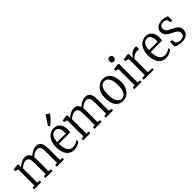

<svg xmlns="http://www.w3.org/2000/svg" viewBox="288 -2275 3695 3695"><g transform="rotate(-45 2136.0 -427.0)"><path d="M22.5 0V-42L79 -50V-488L14.5 -505V-547.5L126 -564L132 -563.5L149 -547L147.5 -477.5Q166.5 -497.5 196.2 -518Q226 -538.5 260 -552Q294 -565.5 325.5 -565.5Q378 -565.5 407.2 -542.8Q436.5 -520 453 -476.5Q473.5 -497.5 503.8 -517.8Q534 -538 568.2 -551.5Q602.5 -565 632.5 -565Q680 -565 708.8 -547.5Q737.5 -530 751.5 -499.8Q765.5 -469.5 770.2 -429.2Q775 -389 775 -343.5V-50L837.5 -42V0H640.5V-42L696.5 -50V-340.5Q696.5 -385 691.8 -422.2Q687 -459.5 667.5 -482.2Q648 -505 604 -505Q579.5 -505 553.8 -495Q528 -485 504.2 -469Q480.5 -453 461.5 -434.5Q463.5 -422 464.8 -407.8Q466 -393.5 466.2 -377Q466.5 -360.5 466.5 -341.5V-50L527.5 -42V0H332V-42L388 -50V-342.5Q388 -386 383.2 -422.8Q378.5 -459.5 359.2 -482.2Q340 -505 295.5 -505Q259.5 -505 221 -483.8Q182.5 -462.5 157.5 -438V-50L218.5 -42V0Z M1108 11Q1038.5 11 990.8 -25.8Q943 -62.5 918.8 -128Q894.5 -193.5 894.5 -279Q894.5 -343 911.8 -396Q929 -449 959.8 -487.5Q990.5 -526 1032 -546.8Q1073.5 -567.5 1121.5 -567.5Q1199 -567.5 1246 -517.5Q1293 -467.5 1296.5 -370Q1296.5 -339 1295.2 -319.2Q1294 -299.5 1291 -283.5H979.5Q980 -229 989 -185Q998 -141 1016.2 -109.2Q1034.5 -77.5 1062 -60.8Q1089.5 -44 1127.5 -44Q1171 -44 1208.5 -59.5Q1246 -75 1265.5 -95L1280.5 -59Q1264.5 -39.5 1238.8 -23.8Q1213 -8 1179.8 1.5Q1146.5 11 1108 11ZM980 -328.5 1212.5 -329Q1213.5 -341.5 1214 -352Q1214.5 -362.5 1214.5 -373Q1214.5 -435 1188.8 -476.5Q1163 -518 1114.5 -518Q1086 -518 1062.5 -508Q1039 -498 1021.5 -475.8Q1004 -453.5 993.5 -417.2Q983 -381 980 -328.5ZM1103.5 -645.5 1072.5 -671.5 1199.5 -863.5 1272 -815.5Q1263.5 -799 1243.2 -774.5Q1223 -750 1197.8 -724.2Q1172.5 -698.5 1147.5 -677Q1122.5 -655.5 1104.5 -645.5Z M1358 0V-42L1414.5 -50V-488L1350 -505V-547.5L1461.5 -564L1467.5 -563.5L1484.5 -547L1483 -477.5Q1502 -497.5 1531.8 -518Q1561.5 -538.5 1595.5 -552Q1629.5 -565.5 1661 -565.5Q1713.5 -565.5 1742.8 -542.8Q1772 -520 1788.5 -476.5Q1809 -497.5 1839.2 -517.8Q1869.5 -538 1903.8 -551.5Q1938 -565 1968 -565Q2015.5 -565 2044.2 -547.5Q2073 -530 2087 -499.8Q2101 -469.5 2105.8 -429.2Q2110.5 -389 2110.5 -343.5V-50L2173 -42V0H1976V-42L2032 -50V-340.5Q2032 -385 2027.2 -422.2Q2022.5 -459.5 2003 -482.2Q1983.5 -505 1939.5 -505Q1915 -505 1889.2 -495Q1863.5 -485 1839.8 -469Q1816 -453 1797 -434.5Q1799 -422 1800.2 -407.8Q1801.5 -393.5 1801.8 -377Q1802 -360.5 1802 -341.5V-50L1863 -42V0H1667.5V-42L1723.5 -50V-342.5Q1723.5 -386 1718.8 -422.8Q1714 -459.5 1694.8 -482.2Q1675.5 -505 1631 -505Q1595 -505 1556.5 -483.8Q1518 -462.5 1493 -438V-50L1554 -42V0Z M2230 -279.5Q2230 -349 2249 -402.5Q2268 -456 2300.8 -493Q2333.5 -530 2373.8 -548.8Q2414 -567.5 2456 -567.5Q2534 -567.5 2581.5 -528Q2629 -488.5 2650.8 -422.8Q2672.5 -357 2672.5 -277.5Q2672.5 -208 2653.2 -154.2Q2634 -100.5 2601.5 -63.8Q2569 -27 2528.8 -8Q2488.5 11 2446.5 11Q2387.5 11 2346.2 -11.5Q2305 -34 2279.2 -74.2Q2253.5 -114.5 2241.8 -167Q2230 -219.5 2230 -279.5ZM2451 -39.5Q2493 -39.5 2523 -64.5Q2553 -89.5 2569.2 -141Q2585.5 -192.5 2585.5 -271Q2585.5 -322 2578.2 -366.5Q2571 -411 2555.2 -444.8Q2539.5 -478.5 2514 -497.8Q2488.5 -517 2452.5 -517Q2410 -517 2379.5 -492.2Q2349 -467.5 2333 -416.2Q2317 -365 2317 -285.5Q2317 -234 2324.5 -189.2Q2332 -144.5 2347.8 -111Q2363.5 -77.5 2389 -58.5Q2414.5 -39.5 2451 -39.5Z M2750.5 0V-41.5L2808 -49.5V-488L2743 -505V-547.5L2865.5 -564H2868L2886 -548.5V-49.5L2948 -41.5V0ZM2845.5 -655Q2818.5 -655 2804.5 -671.5Q2790.5 -688 2790.5 -712.5Q2790.5 -737.5 2805.8 -757.8Q2821 -778 2852.5 -778H2853.5Q2880.5 -778 2894.5 -761.8Q2908.5 -745.5 2908.5 -720.5Q2908.5 -696 2893.2 -675.5Q2878 -655 2846.5 -655Z M3005.5 0V-41L3084.5 -47.5V-487L3008 -504V-547.5L3134 -564H3137L3155.5 -548.5V-531.5L3153.5 -443H3155.5Q3159.5 -448.5 3172.5 -467Q3185.5 -485.5 3207.2 -507Q3229 -528.5 3259.8 -544Q3290.5 -559.5 3330.5 -559.5Q3341 -559.5 3348.2 -558.2Q3355.5 -557 3360 -555.5V-472.5Q3357 -475 3344 -478.2Q3331 -481.5 3315 -481.5Q3273 -481.5 3245.5 -469.5Q3218 -457.5 3199.2 -441.2Q3180.5 -425 3165 -412.5V-48.5L3281 -40V0Z M3608 11Q3538.5 11 3490.8 -25.8Q3443 -62.5 3418.8 -128Q3394.5 -193.5 3394.5 -279Q3394.5 -343 3411.8 -396Q3429 -449 3459.8 -487.5Q3490.5 -526 3532 -546.8Q3573.5 -567.5 3621.5 -567.5Q3699 -567.5 3746 -517.5Q3793 -467.5 3796.5 -370Q3796.5 -339 3795.2 -319.2Q3794 -299.5 3791 -283.5H3479.5Q3480 -229 3489 -185Q3498 -141 3516.2 -109.2Q3534.5 -77.5 3562 -60.8Q3589.5 -44 3627.5 -44Q3671 -44 3708.5 -59.5Q3746 -75 3765.5 -95L3780.5 -59Q3764.5 -39.5 3738.8 -23.8Q3713 -8 3679.8 1.5Q3646.5 11 3608 11ZM3480 -328.5 3712.5 -329Q3713.5 -341.5 3714 -352Q3714.5 -362.5 3714.5 -373Q3714.5 -435 3688.8 -476.5Q3663 -518 3614.5 -518Q3586 -518 3562.5 -508Q3539 -498 3521.5 -475.8Q3504 -453.5 3493.5 -417.2Q3483 -381 3480 -328.5Z M4043 11Q4013 11 3980.5 4Q3948 -3 3920.8 -12.8Q3893.5 -22.5 3878.5 -31V-156.5H3930.5L3945 -78.5Q3951 -68 3966.8 -58Q3982.5 -48 4004.8 -41.2Q4027 -34.5 4050 -34.5Q4088 -34.5 4111.2 -46Q4134.5 -57.5 4145 -78Q4155.5 -98.5 4155.5 -125.5Q4155.5 -156 4139.8 -177.8Q4124 -199.5 4094 -217.2Q4064 -235 4020 -255.5Q3975 -276.5 3944.8 -299.8Q3914.5 -323 3899.2 -353Q3884 -383 3884 -423.5Q3884 -467.5 3908.2 -499.2Q3932.5 -531 3972.8 -547.8Q4013 -564.5 4060.5 -564.5Q4097.5 -564.5 4125.5 -558.8Q4153.5 -553 4172.5 -545.5Q4191.5 -538 4201.5 -534V-415.5H4154L4137 -488.5Q4133 -497 4120.8 -504.2Q4108.5 -511.5 4091.2 -516Q4074 -520.5 4055 -520.5Q4025.5 -521 4003.8 -510.8Q3982 -500.5 3970.2 -482.2Q3958.5 -464 3958.5 -440Q3958.5 -401 3975.5 -378.2Q3992.5 -355.5 4019.5 -341.2Q4046.5 -327 4076 -312Q4105.5 -297.5 4133.2 -282.2Q4161 -267 4183 -248.5Q4205 -230 4218 -205.5Q4231 -181 4231 -147Q4231 -97 4207.8 -61.8Q4184.5 -26.5 4142.2 -7.8Q4100 11 4043 11Z"/></g></svg>

Font: Merriweather 24pt SemiCondensed Light
Style: Regular
Weight: 300
Width: 4
Designer: Eben Sorkin
Foundry: Eben Sorkin
Version: Version 2.100